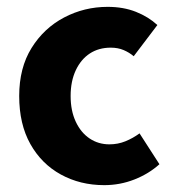

<svg xmlns="http://www.w3.org/2000/svg" viewBox="-20 -528 507 560"><path d="M284 12Q214 12 157.5 -19Q101 -50 68.5 -108Q36 -166 36 -248Q36 -330 72 -388Q108 -446 167 -477Q226 -508 294 -508Q340 -508 376.5 -493.5Q413 -479 439 -455L370 -364Q357 -375 340.5 -382Q324 -389 303 -389Q268 -389 242 -372Q216 -355 201 -323Q186 -291 186 -248Q186 -205 201 -173Q216 -141 241.5 -124Q267 -107 299 -107Q324 -107 346 -116Q368 -125 387 -139L445 -49Q414 -21 372 -4.5Q330 12 284 12Z"/></svg>

Font: Source Sans 3
Style: Bold
Weight: 700
Designer: Paul D. Hunt
Foundry: Adobe
Version: Version 3.052;hotconv 1.1.0;makeotfexe 2.6.0